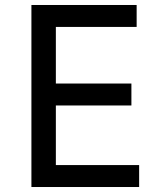

<svg xmlns="http://www.w3.org/2000/svg" viewBox="-20 -750 640 770"><path d="M538 0H106V-730H528V-642H204V-415H507V-327H204V-88H538Z"/></svg>

Font: Sora
Style: Regular
Weight: 400
Designer: Jonathan Barnbrook, Julián Moncada
Foundry: Barnbrook Fonts
Version: Version 2.000